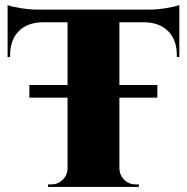

<svg xmlns="http://www.w3.org/2000/svg" viewBox="-20 -739 738 759"><path d="M128 -701H571Q602 -701 638 -707Q674 -713 689 -719V-513L679 -514V-521Q679 -581 645 -615.5Q611 -650 550 -651H452V-403H602V-353H452V-72Q453 -46 471.5 -28Q490 -10 516 -10H529V0H170V-10H183Q209 -10 227.5 -28Q246 -46 247 -71V-353H96V-403H247V-651H148Q88 -650 54 -615.5Q20 -581 20 -521V-514L10 -513V-719Q24 -713 60.5 -707Q97 -701 128 -701Z"/></svg>

Font: Cinzel Decorative Black
Style: Regular
Weight: 900
Designer: Natanael Gama
Version: Version 1.001;PS 001.001;hotconv 1.0.56;makeotf.lib2.0.21325